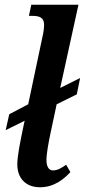

<svg xmlns="http://www.w3.org/2000/svg" viewBox="-20 -780 358 810"><path d="M149 10C209 10 250 -25 277 -54L259 -85C238 -70 221 -61 204 -61C186 -61 176 -77 176 -105C176 -132 185 -179 192 -213L219 -340L304 -382L318 -451L234 -409L311 -760H112L102 -713H118C147 -713 166 -705 166 -676C166 -664 164 -644 159 -624L99 -340L95 -338L19 -298L4 -231L81 -269L84 -271L78 -243C65 -180 53 -122 53 -86C53 -31 86 10 149 10Z"/></svg>

Font: Noto Serif Condensed SemiBold
Style: Italic
Weight: 600
Width: 3
Italic angle: -12°
Designer: Monotype Design Team
Foundry: Monotype Imaging Inc.
Version: Version 2.014